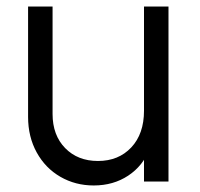

<svg xmlns="http://www.w3.org/2000/svg" viewBox="-20 -556 613 588"><path d="M66 -198V-536H141V-207Q141 -142 179.5 -102.5Q218 -63 280 -63Q343 -63 382 -104.5Q421 -146 421 -217V-536H496V0H421V-104L438 -100Q418 -48 372.5 -18Q327 12 267 12Q211 12 165 -14.5Q119 -41 92.5 -89Q66 -137 66 -198Z"/></svg>

Font: Trafiko Sans Variable
Style: Regular
Weight: 400
Designer: Gumpita Rahayu / Trafiko
Foundry: Tokotype / Trafiko
Version: Version 0.001;FEAKit 1.0